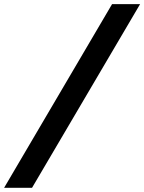

<svg xmlns="http://www.w3.org/2000/svg" viewBox="-26 -806 691 919"><path d="M-6.3 92.8H127.4L644.5 -786.1H510.3Z"/></svg>

Font: Cascadia Code
Style: Bold Italic
Weight: 700
Italic angle: -10°
Monospace: yes
Designer: Aaron Bell
Foundry: Saja Typeworks
Version: Version 2404.023